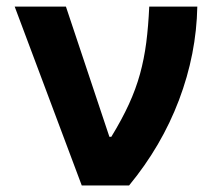

<svg xmlns="http://www.w3.org/2000/svg" viewBox="-20 -566 675 586"><path d="M229.5 0 24.8 -545.9H181.2L313.9 -148.4H319.7Q352.1 -201.4 373.4 -247.9Q394.7 -294.4 407.3 -340.2Q419.9 -386 426.4 -436.1Q432.8 -486.1 435.5 -545.9H582.2Q579.5 -401.3 526.3 -260.7Q473.1 -120.2 374 0Z"/></svg>

Font: Inter V
Style: 
Weight: 400
Designer: Rasmus Andersson
Foundry: rsms
Version: Version 4.000;git-a3f224843